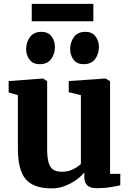

<svg xmlns="http://www.w3.org/2000/svg" viewBox="-20 -980 684 1010"><path d="M489 10Q454.5 10 439 -5Q423.5 -20 423.5 -48.5V-73Q407.5 -53 380.5 -33.5Q353.5 -14 320.5 -1.5Q287.5 11 253 11Q156 11 115 -37.8Q74 -86.5 74 -200V-479.5L25.5 -493.5V-553.5L205 -567H206.5L228 -553V-198Q228 -153 235.2 -126.5Q242.5 -100 259.2 -88.2Q276 -76.5 305.5 -76.5Q330 -76.5 349.5 -83.5Q369 -90.5 383 -99.8Q397 -109 405.5 -117.5V-479.5L341.5 -495V-553.5L532 -567H535L559 -553V-65.5H613L612.5 -5Q594.5 -1.5 562.5 4.2Q530.5 10 489 10ZM188.5 -642.5Q153.5 -642.5 135.5 -666.2Q117.5 -690 117.5 -720.5Q117.5 -758 137.8 -785.2Q158 -812.5 197.5 -812.5H198.5Q233.5 -812.5 251.2 -788.5Q269 -764.5 269 -734Q269 -696.5 249.2 -669.5Q229.5 -642.5 189.5 -642.5ZM419.5 -642.5Q384.5 -642.5 366.8 -666.2Q349 -690 349 -720.5Q349 -758 369 -785.2Q389 -812.5 428.5 -812.5H429.5Q464.5 -812.5 482.5 -788.5Q500.5 -764.5 500.5 -734Q500.5 -696.5 480.5 -669.5Q460.5 -642.5 420.5 -642.5ZM471 -959.5V-868H147V-959.5Z"/></svg>

Font: Merriweather 20pt ExtraBold
Style: Regular
Weight: 800
Version: Version 2.100